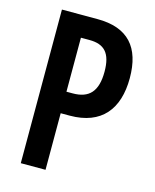

<svg xmlns="http://www.w3.org/2000/svg" viewBox="-109 -788 694 862"><g transform="rotate(15 238.0 -357.0)"><path d="M236 -714H71V0H186V-263H228C375 -263 445 -351 445 -495C445 -638 379 -714 236 -714ZM226 -614C295 -614 328 -580 328 -494C328 -402 291 -363 215 -363H186V-614Z"/></g></svg>

Font: Noto Sans Sinhala UI ExtraCondensed SemiBold
Style: Regular
Weight: 600
Width: 2
Designer: Jelle Bosma - Monotype Design Team
Foundry: Monotype Imaging Inc.
Version: Version 2.006